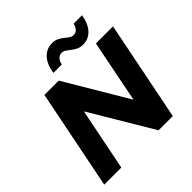

<svg xmlns="http://www.w3.org/2000/svg" viewBox="-230 -1089 1271 1271"><g transform="rotate(-45 405.5 -453.5)"><path d="M29 0 169 -700H303L604 -193L551 -196L651 -700H811L671 0H538L236 -507L290 -504L189 0ZM586 -754Q560 -754 540.5 -763.5Q521 -773 505.5 -785.5Q490 -798 476 -807.5Q462 -817 446 -817Q426 -817 412 -802Q398 -787 393 -761H314Q325 -832 360 -869.5Q395 -907 447 -907Q473 -907 492.5 -897.5Q512 -888 527.5 -875Q543 -862 557 -852.5Q571 -843 586 -843Q607 -843 621 -858.5Q635 -874 639 -897H718Q707 -829 672.5 -791.5Q638 -754 586 -754Z"/></g></svg>

Font: MOST Montserrat
Style: Bold Italic
Weight: 700
Italic angle: -11.3°
Designer: Julieta Ulanovsky
Foundry: Julieta Ulanovsky
Version: Version 8.000;March 11, 2024;FontCreator 15.0.0.2926 64-bit